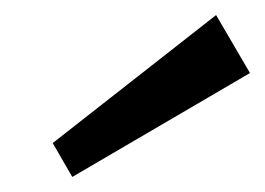

<svg xmlns="http://www.w3.org/2000/svg" viewBox="-20 -819 352 255"><path d="M312 -722 76 -584 50 -629 267 -799Z"/></svg>

Font: Pathway Extreme 8pt Thin 12pt Medium
Style: Italic
Weight: 500
Italic angle: -8°
Version: Version 1.001;gftools[0.9.26]